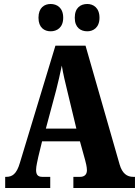

<svg xmlns="http://www.w3.org/2000/svg" viewBox="-20 -943 697 963"><path d="M418 -786C447 -786 479 -804 479 -854C479 -905 447 -923 418 -923C385 -923 355 -905 355 -854C355 -804 385 -786 418 -786ZM234 -786C265 -786 297 -804 297 -854C297 -905 265 -923 234 -923C203 -923 173 -905 173 -854C173 -804 203 -786 234 -786ZM6 0H232V-56H192C168 -56 161 -69 161 -91C161 -110 169 -140 172 -156L191 -234H381L407 -140C410 -129 416 -106 416 -89C416 -64 399 -56 382 -56H348V0H657V-56H648C617 -56 593 -73 580 -118L409 -714H258L80 -127C63 -68 40 -56 11 -56H6ZM210 -298 262 -492C272 -530 281 -572 290 -614C297 -571 307 -530 317 -489L363 -298Z"/></svg>

Font: Noto Serif Georgian ExtraCondensed Black
Style: Regular
Weight: 900
Width: 2
Designer: Monotype Design Team, Akaki Razmadze
Foundry: Google LLC
Version: Version 2.003